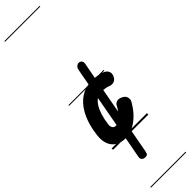

<svg xmlns="http://www.w3.org/2000/svg" viewBox="-565 -1169 1536 1536"><g transform="rotate(-45 203.0 -401.0)"><path d="M135.5 225Q115.5 225 105.5 213.2Q95.5 201.5 98.5 185.5L132 6Q55 6 16.5 -41.5Q-22 -89 -12.5 -172Q-1.5 -268.5 30.8 -340.8Q63 -413 113 -456.2Q163 -499.5 226.5 -509L252 -647Q256 -667.5 267.8 -677.2Q279.5 -687 292 -687Q306.5 -687 317.2 -676.5Q328 -666 323.5 -641L299 -510Q323 -508.5 342.8 -504.2Q362.5 -500 379.5 -493Q389 -489.5 401 -479.8Q413 -470 418.2 -453Q423.5 -436 412 -411.5Q401 -387 380 -379.8Q359 -372.5 334 -381.5Q320 -387.5 305.5 -390.2Q291 -393 278 -394L240 -188Q254 -206 267 -231Q275 -247 295.2 -253.5Q315.5 -260 343.5 -245.5Q371.5 -232 375.8 -208.5Q380 -185 373.5 -173.5Q341.5 -114 298.2 -71.8Q255 -29.5 207 -9.5L170.5 188.5Q168.5 199.5 163.8 212.2Q159 225 135.5 225ZM111.5 -168.5Q109.5 -145.5 120.2 -131.8Q131 -118 155 -120L202.5 -378.5Q180 -363 161.8 -333.8Q143.5 -304.5 130.8 -262.8Q118 -221 111.5 -168.5ZM135.5 225Q115.5 225 105.5 213.2Q95.5 201.5 98.5 185.5L132 6Q55 6 16.5 -41.5Q-22 -89 -12.5 -172Q-1.5 -268.5 30.8 -340.8Q63 -413 113 -456.2Q163 -499.5 226.5 -509L252 -647Q256 -667.5 267.8 -677.2Q279.5 -687 292 -687Q306.5 -687 317.2 -676.5Q328 -666 323.5 -641L299 -510Q323 -508.5 342.8 -504.2Q362.5 -500 379.5 -493Q389 -489.5 401 -479.8Q413 -470 418.2 -453Q423.5 -436 412 -411.5Q401 -387 380 -379.8Q359 -372.5 334 -381.5Q320 -387.5 305.5 -390.2Q291 -393 278 -394L240 -188Q254 -206 267 -231Q275 -247 295.2 -253.5Q315.5 -260 343.5 -245.5Q371.5 -232 375.8 -208.5Q380 -185 373.5 -173.5Q341.5 -114 298.2 -71.8Q255 -29.5 207 -9.5L170.5 188.5Q168.5 199.5 163.8 212.2Q159 225 135.5 225ZM111.5 -168.5Q109.5 -145.5 120.2 -131.8Q131 -118 155 -120L202.5 -378.5Q180 -363 161.8 -333.8Q143.5 -304.5 130.8 -262.8Q118 -221 111.5 -168.5ZM-5 420.5H394V428.5H-5ZM-5 -16H394V0H-5ZM-5 -505.5H394V-497.5H-5ZM-5 -1230H394V-1222H-5Z"/></g></svg>

Font: Edu VIC WA NT Pre Guide
Style: Regular
Weight: 400
Designer: Tina and Corey Anderson, Eben Sorkin, Mirko Velimirovic
Foundry: Google for Education
Version: Version 1.000